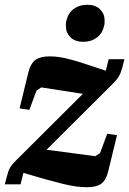

<svg xmlns="http://www.w3.org/2000/svg" viewBox="-35 -772 541 804"><path d="M329 12Q306 12 281.5 8.5Q257 5 226.5 -2.5Q196 -10 156.5 -21Q117 -32 63 -48L51 0H-15L-6 -34Q-3 -46 0 -54.5Q3 -63 7.5 -70.5Q12 -78 18.5 -85.5Q25 -93 35 -103L312 -379L138 -406L118 -393L88 -312L47 -318L83 -466Q93 -507 114 -521.5Q135 -536 172 -536Q195 -536 216.5 -532.5Q238 -529 264 -522Q290 -515 324.5 -503.5Q359 -492 408 -476L420 -524H486L477 -489Q471 -466 463 -452.5Q455 -439 436 -420L160 -145L364 -118L384 -131L414 -212L455 -206L419 -58Q409 -16 388 -2Q367 12 329 12ZM314 -597Q279 -597 260 -616Q241 -635 241 -661Q241 -666 241 -672.5Q241 -679 243 -685Q250 -717 273.5 -734.5Q297 -752 330 -752Q365 -752 384 -733Q403 -714 403 -688Q403 -683 403 -676.5Q403 -670 401 -664Q394 -632 370.5 -614.5Q347 -597 314 -597Z"/></svg>

Font: IBM Plex Serif
Style: Bold Italic
Weight: 700
Italic angle: -14°
Designer: Mike Abbink, Paul van der Laan, Pieter van Rosmalen
Foundry: Bold Monday
Version: Version 3.001